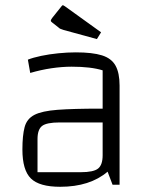

<svg xmlns="http://www.w3.org/2000/svg" viewBox="-20 -709 578 737"><path d="M211 8Q131 8 98.5 -24Q66 -56 66 -135Q66 -189 74.5 -221Q83 -253 112 -268Q141 -283 201 -287.5Q261 -292 364 -292H404V-239H209Q159 -239 141.5 -225.5Q124 -212 124 -175V-48H290Q339 -48 356.5 -62Q374 -76 374 -113V-439Q329 -453 255 -453Q218 -453 177.5 -447Q137 -441 96 -429L87 -480Q107 -488 138 -494.5Q169 -501 204 -504.5Q239 -508 271 -508Q335 -508 371.5 -496.5Q408 -485 423.5 -457Q439 -429 439 -381V0H412L393 -50Q325 8 211 8ZM352 -559 224 -594Q215 -597 211.5 -598.5Q208 -600 204 -604L181 -622Q175 -626 175 -630Q175 -633 181 -641L217 -686Q219 -689 222 -689Q223 -689 229 -685L368 -585Z"/></svg>

Font: Changa ExtraLight
Style: Regular
Weight: 250
Designer: Eduardo Rodriguez Tunni
Foundry: Eduardo Rodriguez Tunni
Version: Version 3.002; ttfautohint (v1.8.2)